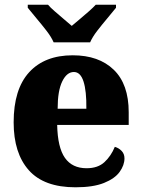

<svg xmlns="http://www.w3.org/2000/svg" viewBox="-20 -786 602 816"><path d="M301 10Q167 10 102.5 -62.5Q38 -135 38 -266Q38 -407 104 -479Q170 -551 289 -551Q400 -551 463.5 -489.5Q527 -428 527 -309V-255H223Q225 -159 256 -115Q287 -71 348 -71Q396 -71 424 -97Q452 -123 468 -162Q485 -157 497 -144.5Q509 -132 509 -113Q509 -84 488.5 -55.5Q468 -27 422 -8.5Q376 10 301 10ZM347 -324Q348 -399 335 -439.5Q322 -480 294 -480Q264 -480 244.5 -440Q225 -400 225 -324ZM208 -606Q198 -629 177.5 -655.5Q157 -682 135 -708Q113 -734 98 -753V-766H184Q193 -755 212 -738.5Q231 -722 251 -705Q271 -688 285 -676Q299 -688 319.5 -705Q340 -722 358.5 -738.5Q377 -755 387 -766H473V-753Q458 -734 436 -708Q414 -682 393.5 -655.5Q373 -629 363 -606Z"/></svg>

Font: Noto Serif Myanmar SemiCondensed Black
Style: Regular
Weight: 900
Width: 4
Designer: Ben Mitchell and the Monotype Design Team
Foundry: Monotype Imaging Inc.
Version: Version 2.106; ttfautohint (v1.8.4.7-5d5b)